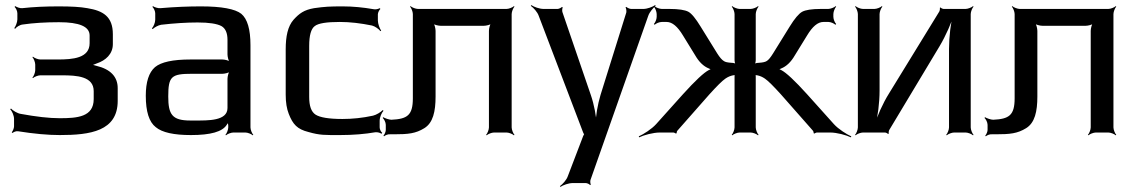

<svg xmlns="http://www.w3.org/2000/svg" viewBox="-20 -519 4471 752"><path d="M422 -346V-385C422 -454 384 -477 322 -487C295 -492 258 -494 210 -494C159 -494 112 -492 67 -487C59 -486 45 -491 40 -495L37 -492C42 -488 48 -476 48 -467V-443C48 -432 41 -415 36 -409L39 -406C44 -413 58 -422 69 -423C110 -429 158 -432 211 -432C291 -432 331 -415 331 -380V-350C331 -291 265 -286 206 -286H138C129 -286 114 -292 109 -297L107 -295C112 -290 118 -275 118 -266V-244C118 -235 112 -220 107 -215L109 -213C114 -218 129 -224 138 -224H223C281 -224 347 -220 347 -162V-131C347 -61 283 -56 214 -56C172 -56 121 -62 61 -73C48 -75 30 -86 23 -94L20 -91C27 -84 35 -67 35 -53V-24C35 -17 30 -5 26 -1L29 2C33 -2 43 -6 50 -5C113 5 168 10 214 10C333 10 441 -5 441 -124V-174C441 -218 413 -248 358 -261C350 -263 340 -267 334 -266L335 -262C341 -263 352 -268 360 -271C393 -282 422 -307 422 -346Z M961 -20V-342C961 -404 949 -445 925 -465C901 -484 848 -494 767 -494C719 -494 666 -492 608 -487C599 -486 584 -491 579 -495L577 -492C582 -488 588 -475 588 -467V-442C588 -430 581 -414 575 -408L578 -405C584 -411 599 -420 611 -422C663 -428 711 -431 754 -431C799 -431 830 -426 847 -417C863 -408 871 -390 871 -363V-306C871 -297 875 -280 880 -275L882 -277C877 -282 860 -286 851 -286H726C657 -286 611 -276 587 -256C563 -235 551 -198 551 -144C551 -82 564 -41 590 -21C615 0 661 10 728 10C805 10 851 -3 868 -30C870 -34 875 -38 876 -41L872 -42C872 -39 874 -31 874 -27V-20C874 -11 868 4 863 9L865 11C870 6 885 0 894 0H941C950 0 965 6 970 11L972 9C967 4 961 -11 961 -20ZM639 -141C639 -220 651 -230 732 -230H851C860 -230 877 -234 882 -239L880 -241C875 -236 871 -219 871 -210V-96C871 -45 795 -47 743 -47H725C654 -47 639 -71 639 -141Z M1467 -20V-46C1467 -60 1475 -78 1482 -85L1479 -88C1472 -80 1454 -69 1441 -66C1400 -57 1360 -53 1321 -53C1268 -53 1233 -59 1216 -70C1199 -81 1191 -104 1191 -139V-339C1191 -380 1198 -406 1213 -417C1227 -428 1260 -433 1311 -433C1351 -433 1393 -428 1437 -419C1449 -416 1464 -405 1470 -397L1473 -399C1467 -407 1460 -426 1460 -439V-463C1460 -470 1466 -481 1470 -484L1467 -487C1463 -484 1450 -481 1443 -483C1403 -490 1362 -494 1322 -494C1271 -494 1253 -493 1210 -487C1170 -480 1152 -466 1130 -442C1107 -416 1099 -376 1099 -326V-148C1099 -118 1103 -93 1111 -73C1127 -32 1144 -13 1188 -2C1233 11 1253 10 1312 10C1364 10 1410 6 1450 -1C1457 -2 1470 1 1474 5L1477 1C1472 -2 1467 -13 1467 -20Z M1491 -30V-10C1491 -3 1486 8 1482 12L1484 15C1488 11 1500 6 1507 7H1523C1579 7 1608 4 1642 -17C1676 -38 1686 -82 1686 -141V-398C1686 -407 1682 -424 1677 -429L1675 -427C1680 -422 1697 -418 1706 -418H1875C1884 -418 1901 -422 1906 -427L1904 -429C1899 -424 1895 -407 1895 -398V-20C1895 -11 1889 4 1884 9L1886 11C1891 6 1906 0 1915 0H1964C1973 0 1988 6 1993 11L1995 9C1990 4 1984 -11 1984 -20V-464C1984 -473 1990 -488 1995 -493L1993 -495C1988 -490 1973 -484 1964 -484H1617C1608 -484 1593 -490 1588 -495L1586 -493C1591 -488 1597 -473 1597 -464V-134C1597 -67 1575 -53 1513 -50C1504 -50 1487 -56 1481 -60L1479 -57C1484 -53 1491 -40 1491 -30Z M2500 -484H2452C2446 -484 2436 -489 2433 -492L2430 -490C2433 -486 2434 -475 2433 -470L2332 -147C2321 -110 2312 -60 2313 -31H2317C2316 -60 2307 -110 2294 -147L2183 -471C2181 -476 2182 -486 2184 -490L2181 -492C2179 -489 2169 -484 2164 -484H2109C2093 -484 2071 -492 2061 -499L2059 -496C2069 -489 2085 -472 2090 -457L2264 0C2265 2 2268 9 2270 9V5C2268 5 2265 12 2264 14L2204 171C2199 186 2183 203 2173 210L2175 213C2185 206 2207 198 2223 198H2274C2279 198 2289 202 2291 206L2294 204C2292 200 2291 190 2293 185L2519 -457C2524 -472 2539 -489 2548 -496L2546 -499C2536 -492 2515 -484 2500 -484Z M2845 -273C2830 -274 2820 -276 2815 -280C2808 -284 2799 -294 2789 -310L2724 -415C2705 -446 2689 -466 2676 -473C2663 -480 2638 -484 2602 -484H2572C2563 -484 2548 -490 2543 -495L2541 -493C2546 -488 2552 -473 2552 -464V-453C2552 -443 2546 -430 2541 -425L2544 -422C2549 -427 2562 -433 2572 -433H2591C2613 -433 2634 -415 2655 -380L2703 -302C2718 -276 2736 -259 2756 -251C2760 -249 2767 -246 2770 -246V-250C2767 -250 2761 -247 2757 -245C2737 -235 2703 -203 2655 -150L2550 -33C2532 -13 2500 7 2482 15L2483 19C2502 10 2538 0 2565 0H2618C2620 0 2626 3 2627 4L2630 3C2630 1 2631 -5 2633 -7L2759 -150C2788 -182 2808 -202 2821 -211C2831 -218 2841 -222 2851 -224C2854 -224 2860 -225 2862 -227L2859 -229C2857 -227 2857 -221 2857 -218V-20C2857 -11 2851 4 2846 9L2848 11C2853 6 2868 0 2877 0H2920C2929 0 2944 6 2949 11L2951 9C2946 4 2940 -11 2940 -20V-218C2940 -221 2940 -227 2938 -229L2935 -227C2937 -225 2943 -224 2946 -224C2956 -222 2966 -218 2976 -211C2989 -202 3009 -182 3038 -150L3164 -7C3166 -5 3167 1 3167 3L3170 4C3171 3 3177 0 3179 0H3231C3258 0 3294 10 3313 19L3314 15C3296 7 3264 -13 3246 -33L3141 -150C3093 -203 3059 -235 3039 -245C3035 -247 3029 -250 3026 -250V-246C3029 -246 3036 -249 3040 -251C3060 -259 3078 -276 3093 -302L3141 -380C3162 -415 3183 -433 3205 -433H3225C3234 -433 3247 -427 3252 -422L3255 -425C3250 -430 3244 -443 3244 -453V-464C3244 -473 3250 -488 3255 -493L3253 -495C3248 -490 3233 -484 3224 -484H3195C3159 -484 3135 -480 3122 -473C3109 -466 3092 -446 3073 -415L3008 -310C2998 -294 2990 -284 2983 -280C2977 -276 2967 -274 2952 -273C2946 -273 2936 -271 2933 -268L2935 -265C2938 -268 2940 -278 2940 -284V-464C2940 -473 2946 -488 2951 -493L2949 -495C2944 -490 2929 -484 2920 -484H2877C2868 -484 2853 -490 2848 -495L2846 -493C2851 -488 2857 -473 2857 -464V-284C2857 -278 2859 -268 2862 -265L2864 -268C2861 -271 2851 -273 2845 -273Z M3463 -10 3660 -338C3684 -378 3708 -433 3718 -467L3714 -468C3704 -434 3697 -374 3697 -328V-20C3697 -11 3691 4 3686 9L3688 11C3693 6 3708 0 3717 0H3762C3771 0 3786 6 3791 11L3793 9C3788 4 3782 -11 3782 -20V-464C3782 -473 3788 -488 3793 -493L3791 -495C3786 -490 3771 -484 3762 -484H3676C3673 -484 3665 -487 3664 -490L3661 -488C3662 -485 3661 -478 3659 -474L3462 -153C3438 -115 3414 -61 3405 -28L3408 -27C3418 -60 3425 -118 3425 -164V-464C3425 -473 3431 -488 3436 -493L3434 -495C3429 -490 3414 -484 3405 -484H3360C3351 -484 3336 -490 3331 -495L3329 -493C3334 -488 3340 -473 3340 -464V-20C3340 -11 3334 4 3329 9L3331 11C3336 6 3351 0 3360 0H3446C3449 0 3457 3 3458 6L3461 4C3460 1 3461 -7 3463 -10Z M3848 -30V-10C3848 -3 3843 8 3839 12L3841 15C3845 11 3857 6 3864 7H3880C3936 7 3965 4 3999 -17C4033 -38 4043 -82 4043 -141V-398C4043 -407 4039 -424 4034 -429L4032 -427C4037 -422 4054 -418 4063 -418H4232C4241 -418 4258 -422 4263 -427L4261 -429C4256 -424 4252 -407 4252 -398V-20C4252 -11 4246 4 4241 9L4243 11C4248 6 4263 0 4272 0H4321C4330 0 4345 6 4350 11L4352 9C4347 4 4341 -11 4341 -20V-464C4341 -473 4347 -488 4352 -493L4350 -495C4345 -490 4330 -484 4321 -484H3974C3965 -484 3950 -490 3945 -495L3943 -493C3948 -488 3954 -473 3954 -464V-134C3954 -67 3932 -53 3870 -50C3861 -50 3844 -56 3838 -60L3836 -57C3841 -53 3848 -40 3848 -30Z"/></svg>

Font: Gamestation Storm
Style: Regular
Weight: 400
Designer: Jonas Hecksher
Foundry: Jonas Hecksher, Playtypeª, e-types AS
Version: Version 1.003